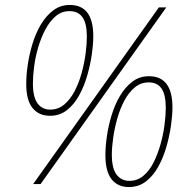

<svg xmlns="http://www.w3.org/2000/svg" viewBox="-20 -744 766 776"><path d="M182 -276Q137 -276 111.5 -307.5Q86 -339 86 -405Q86 -439 92 -481Q98 -523 111 -566Q124 -609 145 -644.5Q166 -680 195 -702Q224 -724 262 -724Q357 -724 357 -598Q357 -566 351 -524Q345 -482 332.5 -438.5Q320 -395 299.5 -358Q279 -321 250 -298.5Q221 -276 182 -276ZM114 0 622 -714H652L144 0ZM183 -301Q215 -301 239.5 -321.5Q264 -342 281.5 -375.5Q299 -409 310 -449Q321 -489 326 -527.5Q331 -566 331 -596Q331 -649 313.5 -674Q296 -699 261 -699Q229 -699 205 -678.5Q181 -658 163.5 -625Q146 -592 134.5 -553Q123 -514 118 -475.5Q113 -437 113 -407Q113 -352 131.5 -326.5Q150 -301 183 -301ZM501 12Q456 12 431 -19.5Q406 -51 406 -117Q406 -151 412 -193Q418 -235 431 -278Q444 -321 465 -356.5Q486 -392 515 -414Q544 -436 582 -436Q677 -436 677 -310Q677 -278 671 -236Q665 -194 652.5 -150.5Q640 -107 619.5 -70Q599 -33 569.5 -10.5Q540 12 501 12ZM503 -13Q535 -13 559.5 -33.5Q584 -54 601 -88Q618 -122 629 -161.5Q640 -201 645 -239.5Q650 -278 650 -308Q650 -361 633 -386Q616 -411 581 -411Q549 -411 524.5 -390.5Q500 -370 482.5 -337Q465 -304 454 -265Q443 -226 437.5 -187.5Q432 -149 432 -119Q432 -64 451 -38.5Q470 -13 503 -13Z"/></svg>

Font: Noto Sans Disp Thin
Style: Italic
Weight: 100
Italic angle: -12°
Designer: Monotype Design Team
Foundry: Monotype Imaging Inc.
Version: Version 2.000;GOOG;noto-source:20170915:90ef993387c0